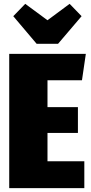

<svg xmlns="http://www.w3.org/2000/svg" viewBox="-20 -975 470 995"><path d="M340.8 -955.1 402.8 -891.1 280.8 -748H169.9L48.8 -891.1L110.8 -955.1L226.1 -870.1ZM424.8 -695.8 404.8 -559.1H226.1V-419.9H383.8V-286.1H226.1V-139.2H417V0H27.8V-695.8Z"/></svg>

Font: Fira Sans Compressed Heavy
Style: Regular
Weight: 900
Width: 1
Designer: Carrois Corporate & Edenspiekermann AG
Foundry: Carrois Corporate GbR & Edenspiekermann AG
Version: Version 4.203;PS 004.203;hotconv 1.0.88;makeotf.lib2.5.64775